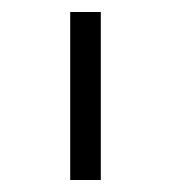

<svg xmlns="http://www.w3.org/2000/svg" viewBox="-20 -797 285 320"><path d="M148 -497H97V-777H148Z"/></svg>

Font: IBM Plex Sans JP Light
Style: Regular
Weight: 300
Designer: Mike Abbink; Paul van der Laan; Pieter van Rosmalen; Wujin Sim; Yejin Wi; Jinhee Kim; Boomi Park; Yona Kim; Kichan Ma
Foundry: Sandoll Inc.
Version: Version 1.002